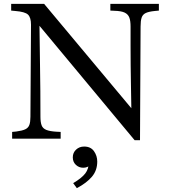

<svg xmlns="http://www.w3.org/2000/svg" viewBox="-20 -720 877 997"><path d="M679 8 185 -586Q186 -530 186.5 -475.5Q187 -421 188 -364.5Q189 -308 189.5 -246Q190 -184 190 -113Q190 -86 196 -69.5Q202 -53 220.5 -45.5Q239 -38 274 -36L295 -35V0H43V-35L64 -37Q95 -41 111 -48.5Q127 -56 132.5 -71.5Q138 -87 138 -113L141 -592Q141 -629 125.5 -644Q110 -659 59 -663L38 -665V-700H209L662 -158Q661 -223 660 -277Q659 -331 658.5 -380.5Q658 -430 658 -479Q658 -528 658 -582Q658 -612 651.5 -629Q645 -646 627.5 -654.5Q610 -663 574 -664L553 -665V-700H805V-665L784 -663Q753 -660 737 -652.5Q721 -645 715.5 -628.5Q710 -612 710 -582L707 8ZM379 257 360 231Q404 205 422.5 181Q441 157 441 123L466 96Q466 120 450.5 135.5Q435 151 412 151Q390 151 374 136Q358 121 358 97Q358 73 375 57Q392 41 417 41Q451 41 468 65Q485 89 485 119Q485 165 457.5 197.5Q430 230 379 257Z"/></svg>

Font: Hedvig Letters Serif 18pt
Style: Regular
Weight: 400
Designer: Alexander Örn & Tor Weibull
Foundry: Kanon Foundry
Version: Version 1.000